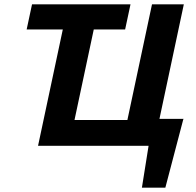

<svg xmlns="http://www.w3.org/2000/svg" viewBox="-20 -678 912 893"><path d="M547 0 687 -658H835L695 0ZM205 0 230 -120H673L648 0ZM157 0 297 -658H441L301 0ZM640 195 691 -125H833L749 195ZM669 0 696 -125H834L743 0ZM104 -541 129 -658H587L562 -541Z"/></svg>

Font: Ysabeau Office ExtraBold
Style: Italic
Weight: 800
Italic angle: -12°
Designer: Christian Thalmann (Catharsis Fonts)
Version: Version 2.001;gftools[0.9.30]; featfreeze: tnum,lnum,ss02